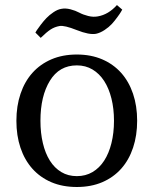

<svg xmlns="http://www.w3.org/2000/svg" viewBox="-20 -728 608 760"><path d="M284.2 -512.2Q339.8 -512.2 384.3 -493.2Q428.7 -474.1 459.5 -439.7Q490.2 -405.3 506.6 -356.9Q522.9 -308.6 522.9 -250Q522.9 -191.9 506.8 -143.6Q490.7 -95.2 460 -60.5Q429.2 -25.9 384.8 -6.8Q340.3 12.2 284.2 12.2Q227.5 12.2 183.1 -6.8Q138.7 -25.9 107.9 -60.5Q77.1 -95.2 61 -143.3Q44.9 -191.4 44.9 -250Q44.9 -308.6 61.3 -356.9Q77.6 -405.3 108.4 -439.7Q139.2 -474.1 183.6 -493.2Q228 -512.2 284.2 -512.2ZM177.7 -408.7Q140.1 -347.7 140.1 -250Q140.1 -201.7 149.7 -161.4Q159.2 -121.1 177.5 -92Q195.8 -63 222.7 -46.9Q249.5 -30.8 284.2 -30.8Q318.8 -30.8 346.2 -46.9Q373.5 -63 392.3 -92Q411.1 -121.1 421.1 -161.4Q431.2 -201.7 431.2 -250Q431.2 -297.9 421.1 -338.1Q411.1 -378.4 392.3 -407.5Q373.5 -436.5 346.2 -452.9Q318.8 -469.2 284.2 -469.2Q214.8 -469.2 177.7 -408.7ZM367.2 -663.1Q409.2 -670.4 442.9 -708L463.9 -689.9Q461.9 -686.5 458.7 -680.9Q455.6 -675.3 444.6 -660.2Q433.6 -645 422.4 -632.8Q411.1 -620.6 393.8 -609.1Q376.5 -597.7 359.9 -594.2Q333 -589.4 283.9 -608.9Q234.9 -628.4 215.8 -625Q196.3 -621.6 180.4 -611.3Q164.6 -601.1 141.1 -578.1L120.1 -599.1Q122.1 -602.5 125.7 -608.4Q129.4 -614.3 140.9 -629.4Q152.3 -644.5 163.8 -656.5Q175.3 -668.5 191.4 -679.4Q207.5 -690.4 222.2 -692.9Q239.3 -696.3 259 -691.2Q278.8 -686 293.7 -678Q308.6 -669.9 328.9 -664.8Q349.1 -659.7 367.2 -663.1Z"/></svg>

Font: Amethysta
Style: Regular
Weight: 400
Designer: Konstantin Vinogradov, Alexei Vanyashin
Foundry: Cyreal (www.cyreal.org)
Version: Version 1.003